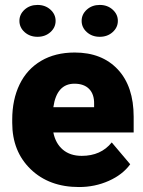

<svg xmlns="http://www.w3.org/2000/svg" viewBox="-20 -752 584 782"><path d="M301.8 9.8Q180.2 9.8 105 -62.7Q29.8 -135.3 29.8 -251.5V-265.1Q29.8 -346.2 59.8 -408.2Q89.8 -470.2 147.5 -504.2Q205.1 -538.1 284.2 -538.1Q395.5 -538.1 460 -469Q524.4 -399.9 524.4 -276.4V-212.4H197.3Q206.1 -168 235.8 -142.6Q265.6 -117.2 313 -117.2Q391.1 -117.2 435.1 -171.9L510.3 -83Q479.5 -40.5 423.1 -15.4Q366.7 9.8 301.8 9.8ZM283.2 -411.1Q210.9 -411.1 197.3 -315.4H363.3V-328.1Q364.3 -367.7 343.3 -389.4Q322.3 -411.1 283.2 -411.1ZM59.1 -667Q59.1 -693.8 80.3 -712.9Q101.6 -731.9 132.8 -731.9Q164.1 -731.9 185.3 -712.9Q206.5 -693.8 206.5 -667Q206.5 -640.1 185.3 -621.1Q164.1 -602.1 132.8 -602.1Q101.6 -602.1 80.3 -621.1Q59.1 -640.1 59.1 -667ZM312.5 -667Q312.5 -693.8 333.7 -712.9Q355 -731.9 386.2 -731.9Q417.5 -731.9 438.7 -712.9Q460 -693.8 460 -667Q460 -640.1 438.7 -621.1Q417.5 -602.1 386.2 -602.1Q355 -602.1 333.7 -621.1Q312.5 -640.1 312.5 -667Z"/></svg>

Font: TypoPRO Roboto
Style: Regular
Weight: 900
Designer: Google
Version: Version 2.136; 2016